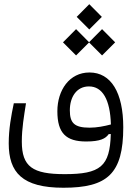

<svg xmlns="http://www.w3.org/2000/svg" viewBox="-20 -675 626 902"><path d="M277.8 207C484.4 207 559.1 141.6 559.1 -77.1C559.1 -240.2 501.5 -334.5 400.4 -334.5C305.7 -334.5 249.5 -251 249.5 -152.3C249.5 -49.8 290 -10.3 384.8 -10.3C450.7 -10.3 476.1 -23.9 490.7 -44.9L500.5 -45.4C498.5 30.8 486.3 78.1 453.6 106C420.4 134.3 367.2 143.1 283.7 143.1C133.3 143.1 82.5 108.4 82.5 -9.8C82.5 -72.8 92.8 -129.4 102.1 -189.9H44.9C32.7 -132.3 21 -69.3 21 -1.5C21 135.3 84.5 207 277.8 207ZM501 -90.3C469.2 -82 435.5 -75.2 400.9 -75.2C328.6 -75.2 308.1 -97.7 308.1 -156.7C308.1 -218.8 339.4 -269 397.9 -269C461.4 -269 497.6 -207.5 501 -90.3ZM459.5 -414.6 521 -476.1 459.5 -538.1 398.4 -476.6 337.4 -538.1 275.9 -476.1 337.4 -414.6 398.4 -475.6ZM399.4 -536.6 458.5 -595.7 399.4 -655.3 340.3 -595.7Z"/></svg>

Font: Cascadia Mono NF Light
Style: Regular
Weight: 300
Monospace: yes
Designer: Aaron Bell
Foundry: Saja Typeworks
Version: Version 2404.023